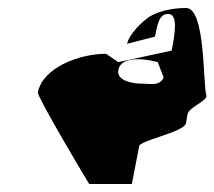

<svg xmlns="http://www.w3.org/2000/svg" viewBox="-20 -462 538 482"><path d="M75 -230C73 -219 201 -4 204 0H311L329 -93C324 -109 442 -129 447 -153L451 -176C454 -192 502 -210 498 -222C489 -256 496 -442 447 -442C413 -442 378 -434 355 -420C337 -408 304 -376 299 -352L369 -370C376 -404 380 -427 402 -427C428 -427 419 -377 411 -335L277 -306L246 -327C179 -327 87 -292 75 -230ZM277 -286C286 -332 376 -306 376 -306L391 -267C379 -245 358 -252 336 -252C316 -252 272 -258 277 -286Z"/></svg>

Font: Corrode
Style: Ita
Weight: 400
Designer: Mew Too
Version: Version 0.532